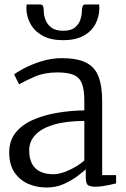

<svg xmlns="http://www.w3.org/2000/svg" viewBox="-20 -824 560 855"><path d="M187.5 11Q143 11 105.2 -5.5Q67.5 -22 44.2 -56.8Q21 -91.5 21 -145.5Q21 -198 49.8 -233.5Q78.5 -269 126.8 -290.2Q175 -311.5 234.2 -321.5Q293.5 -331.5 355.5 -332.5V-374.5Q355.5 -424 345 -451.5Q334.5 -479 308.5 -490.2Q282.5 -501.5 236 -501.5Q177.5 -501.5 133.2 -482Q89 -462.5 65 -448.5L43 -492.5Q52.5 -501 84.8 -518.5Q117 -536 162.5 -550.5Q208 -565 255.5 -565Q322 -565 361.5 -546Q401 -527 418 -484.8Q435 -442.5 435 -372.5V-44H497V-7.5Q486 -4.5 470 -1Q454 2.5 436.8 5Q419.5 7.5 404.5 7.5Q383 7.5 372.5 1Q362 -5.5 362 -34.5V-70Q350 -59 324.8 -39.8Q299.5 -20.5 264.5 -4.8Q229.5 11 187.5 11ZM217.5 -48Q247.5 -48 286.5 -65.8Q325.5 -83.5 355.5 -109V-285.5Q272.5 -285 218.2 -268.5Q164 -252 137 -222.8Q110 -193.5 110 -155.5Q110 -116 124 -92.2Q138 -68.5 162.5 -58.2Q187 -48 217.5 -48ZM160 -804Q170 -804 172.5 -794.5Q175 -785 175 -773.5Q175 -757.5 182 -737.2Q189 -717 207.8 -702Q226.5 -687 262 -687Q296.5 -687 314.2 -702Q332 -717 338.2 -737.2Q344.5 -757.5 344.5 -773.5Q344.5 -785 347.5 -794.5Q350.5 -804 360 -804H421.5Q421.5 -800 422 -796.2Q422.5 -792.5 422.5 -789Q422.5 -750.5 405.2 -717.5Q388 -684.5 352 -664.8Q316 -645 261 -645Q206.5 -645 170.2 -664.8Q134 -684.5 115.8 -717.5Q97.5 -750.5 97.5 -789Q97.5 -792.5 98 -796.2Q98.5 -800 98.5 -804Z"/></svg>

Font: Merriweather 20pt Light
Style: Regular
Weight: 300
Version: Version 2.100